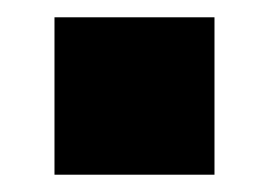

<svg xmlns="http://www.w3.org/2000/svg" viewBox="-20 -202 312 222"><path d="M43 0V-182H228V0Z"/></svg>

Font: Nunito Sans 12pt ExtraLight Black
Style: Regular
Weight: 900
Version: Version 3.101;gftools[0.9.27]